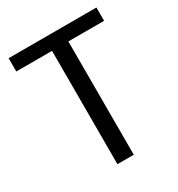

<svg xmlns="http://www.w3.org/2000/svg" viewBox="-169 -816 859 926"><g transform="rotate(-30 261.0 -352.5)"><path d="M306 0H215V-631H16V-705H505V-631H306Z"/></g></svg>

Font: Ulagadi Sans
Style: Regular
Weight: 400
Designer: Ninad Kale (Devanagari), Jonny Pinhorn (Latin)
Foundry: Indian Type Foundry
Version: Version 3.01;March 29, 2020;FontCreator 12.0.0.2522 64-bit; 